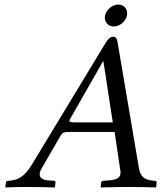

<svg xmlns="http://www.w3.org/2000/svg" viewBox="-20 -819 707 841"><path d="M161 -79 245 -224C252 -237 259 -241 282 -241H482L507 -72C508 -69 508 -66 508 -63C508 -41 492 -32 459 -29L431 -27C427 -27 424 -24 423 -19L421 0L422 2C458 1 512 0 549 0C588 0 627 1 662 2L664 0L666 -19C667 -24 663 -27 658 -27L648 -28C610 -32 594 -47 588 -86L496 -628C493 -647 490 -658 476 -658C462 -658 453 -649 437 -622L122 -102C85 -40 57 -30 15 -27C10 -27 7 -24 6 -19L3 0L4 2C40 1 56 0 93 0C132 0 183 1 218 2L221 0L223 -19C224 -24 221 -27 217 -27L190 -29C165 -31 154 -41 154 -56C154 -63 156 -71 161 -79ZM307 -283C291 -283 284 -285 284 -290C284 -292 285 -294 286 -296L431 -550H433L474 -283ZM440 -751C435 -725 452 -703 478 -703C504 -703 531 -725 536 -751C542 -777 524 -799 498 -799C472 -799 446 -777 440 -751Z"/></svg>

Font: Libertinus Serif
Style: Italic
Weight: 400
Italic angle: -12°
Designer: Philipp H. Poll, Khaled Hosny
Foundry: Caleb Maclennan
Version: Version 7.050;RELEASE